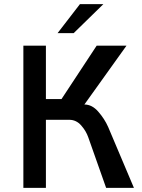

<svg xmlns="http://www.w3.org/2000/svg" viewBox="-20 -911 687 931"><path d="M259.3 -750.5 367.7 -891.1H481.4L337.4 -750.5ZM93.3 -689.5H202.6V-430.7H278.3L448.7 -689.5H593.3L389.2 -404.3Q426.3 -404.3 456.5 -369.6Q486.8 -335 504.4 -295.4L629.4 0H494.6L408.2 -244.6Q397.5 -275.9 373.5 -303Q349.6 -330.1 315.9 -330.1H202.6V0H93.3Z"/></svg>

Font: Acari Sans SemiBold
Style: Regular
Weight: 600
Designer: Alfredo Marco Pradil and Stefan Peev
Foundry: Hanken Design Co.
Version: Version 1.045;January 11, 2019;FontCreator 11.5.0.2425 64-bi